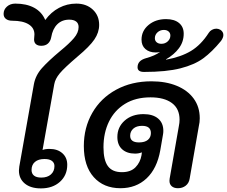

<svg xmlns="http://www.w3.org/2000/svg" viewBox="-24 -1035 1259 1065"><path d="M81 -89Q81 -95 83 -111L164 -568Q173 -617 208.5 -657Q244 -697 311 -753Q360 -793 386 -823.5Q412 -854 412 -885Q412 -905 398.5 -915.5Q385 -926 360 -926Q320 -926 294 -900.5Q268 -875 260 -828Q256 -806 242 -793.5Q228 -781 205 -781Q186 -781 175.5 -790Q165 -799 165 -816L167 -844Q167 -880 135 -900Q103 -920 44 -920Q22 -920 9 -930Q-4 -940 -4 -958Q-4 -982 14.5 -998.5Q33 -1015 61 -1015Q123 -1015 165.5 -992Q208 -969 227 -924Q259 -968 303.5 -991.5Q348 -1015 399 -1015Q455 -1015 490.5 -982Q526 -949 526 -897Q526 -855 499.5 -816Q473 -777 407 -722Q332 -658 307 -627.5Q282 -597 277 -568L212 -203Q226 -209 251 -209Q295 -209 322 -185Q349 -161 349 -121Q349 -63 308.5 -26.5Q268 10 203 10Q146 10 113.5 -17Q81 -44 81 -89ZM278 -114Q278 -132 264 -142.5Q250 -153 223 -153Q189 -153 170 -137Q151 -121 151 -92Q151 -72 164.5 -61Q178 -50 205 -50Q239 -50 258.5 -67.5Q278 -85 278 -114Z M441 -225Q441 -327 488 -409Q535 -491 620.5 -537.5Q706 -584 816 -584Q896 -584 956.5 -559Q1017 -534 1050.5 -488Q1084 -442 1084 -379Q1084 -356 1079 -336L1028 -44Q1024 -19 1006 -5Q988 9 963 9Q941 9 928.5 -2Q916 -13 916 -32Q916 -40 917 -44L968 -335Q972 -354 972 -371Q972 -432 929.5 -463.5Q887 -495 811 -495Q728 -495 669.5 -459Q611 -423 580.5 -360.5Q550 -298 550 -218Q550 -147 574.5 -113.5Q599 -80 652 -80Q701 -80 727.5 -107Q754 -134 761 -174L763 -190Q746 -183 725 -183Q680 -183 653.5 -207Q627 -231 627 -275Q627 -330 667.5 -366Q708 -402 772 -402Q824 -402 853 -377.5Q882 -353 882 -309Q882 -298 880 -288L865 -201Q847 -100 789 -45.5Q731 9 644 9Q551 9 496 -52.5Q441 -114 441 -225ZM813 -297Q813 -337 764 -337Q733 -337 715.5 -321.5Q698 -306 698 -282Q698 -245 747 -245Q779 -245 796 -259Q813 -273 813 -297Z M739 -662Q739 -699 785 -712Q836 -726 864 -747Q856 -744 840 -744Q804 -744 782.5 -763Q761 -782 761 -815Q761 -864 800 -896.5Q839 -929 897 -929Q943 -929 969 -907.5Q995 -886 995 -848Q995 -803 968.5 -767.5Q942 -732 897 -706V-704Q980 -719 1035.5 -752.5Q1091 -786 1134 -853Q1140 -863 1151.5 -869.5Q1163 -876 1176 -876Q1187 -876 1198 -870Q1215 -859 1215 -841Q1215 -826 1202 -808Q1152 -747 1103.5 -711.5Q1055 -676 977 -656Q899 -636 775 -636Q739 -636 739 -662ZM921 -838Q921 -852 911 -860.5Q901 -869 885 -869Q864 -869 849.5 -855.5Q835 -842 835 -823Q835 -809 845 -800.5Q855 -792 871 -792Q892 -792 906.5 -805.5Q921 -819 921 -838Z"/></svg>

Font: Kodchasan SemiBold
Style: Italic
Weight: 600
Italic angle: -10°
Version: Version 1.000; ttfautohint (v1.6)